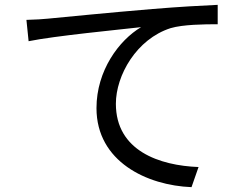

<svg xmlns="http://www.w3.org/2000/svg" viewBox="-20 -746 1040 792"><path d="M89 -664 98 -576C205 -598 475 -624 562 -634C471 -580 378 -455 378 -300C378 -79 587 19 770 26L799 -57C638 -63 458 -124 458 -318C458 -435 543 -585 684 -630C735 -645 822 -646 878 -646V-726C812 -723 719 -718 611 -709C429 -694 242 -675 177 -669C158 -667 127 -665 89 -664Z"/></svg>

Font: Source Han Sans CN Regular
Style: Regular
Weight: 400
Designer: Ryoko NISHIZUKA (kana & ideographs); Paul D. Hunt (Latin, Greek & Cyrillic); Wenlong ZHANG (bopomofo); Sandoll Communica
Foundry: Adobe Systems Incorporated
Version: Version 1.004;PS 1.004;hotconv 1.0.82;makeotf.lib2.5.63406